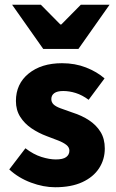

<svg xmlns="http://www.w3.org/2000/svg" viewBox="-20 -776 487 808"><path d="M212 12Q163 12 110.5 -7.5Q58 -27 19 -63L87 -152Q121 -126 154.5 -115.5Q188 -105 215 -105Q245 -105 258.5 -115Q272 -125 272 -142Q272 -156 259.5 -166Q247 -176 225.5 -184.5Q204 -193 177 -203Q142 -216 112.5 -236Q83 -256 65 -284.5Q47 -313 47 -351Q47 -423 100.5 -466.5Q154 -510 241 -510Q296 -510 342 -492Q388 -474 420 -446L353 -356Q326 -376 299 -384.5Q272 -393 246 -393Q221 -393 208.5 -384Q196 -375 196 -359Q196 -346 205 -337Q214 -328 234 -320.5Q254 -313 286 -302Q324 -290 354.5 -270Q385 -250 403 -221Q421 -192 421 -151Q421 -105 397 -68Q373 -31 326.5 -9.5Q280 12 212 12ZM162 -570 31 -756H152L234 -673H238L320 -756H441L310 -570Z"/></svg>

Font: Source Sans 3 ExtraBold
Style: Regular
Weight: 800
Designer: Paul D. Hunt
Foundry: Adobe
Version: Version 3.052;hotconv 1.1.0;makeotfexe 2.6.0